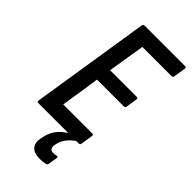

<svg xmlns="http://www.w3.org/2000/svg" viewBox="-264 -715 968 968"><g transform="rotate(45 220.0 -230.5)"><path d="M39 0Q29 0 31 -10L131 -645Q133 -655 142 -655H430Q442 -655 439 -645L429 -582Q428 -571 418 -571H210L178 -373H367Q378 -373 376 -362L367 -303Q366 -293 356 -293H165L133 -84H339Q350 -84 348 -74L338 -10Q337 0 327 0ZM242 194Q201 194 184 173.5Q167 153 174 117L177 103Q185 62 213.5 31.5Q242 1 296 -22L316 -5Q285 17 269 38Q253 59 248 86L246 96Q243 125 271 125Q277 125 282 124Q287 123 292 122Q303 120 301 131L293 179Q292 188 283 190Q273 191 263.5 192.5Q254 194 242 194Z"/></g></svg>

Font: Sofia Sans Condensed SemiBold
Style: Italic
Weight: 600
Italic angle: -9°
Version: Version 4.100